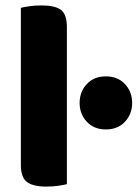

<svg xmlns="http://www.w3.org/2000/svg" viewBox="-20 -681 508 709"><path d="M57 -264H227V-1Q216 2 195.5 5Q175 8 151 8Q102 8 79.5 -9Q57 -26 57 -72ZM227 -175H57V-652Q68 -655 88.5 -658Q109 -661 133 -661Q183 -661 205 -644.5Q227 -628 227 -581ZM274 -301Q274 -342 300.5 -370.5Q327 -399 371 -399Q415 -399 441.5 -370.5Q468 -342 468 -301Q468 -260 441.5 -231.5Q415 -203 371 -203Q327 -203 300.5 -231.5Q274 -260 274 -301Z"/></svg>

Font: Baloo Tamma 2 ExtraBold
Style: Regular
Weight: 800
Designer: Divya Kowshik, Shuchita Grover and Ek Type
Foundry: Ek Type
Version: Version 1.700